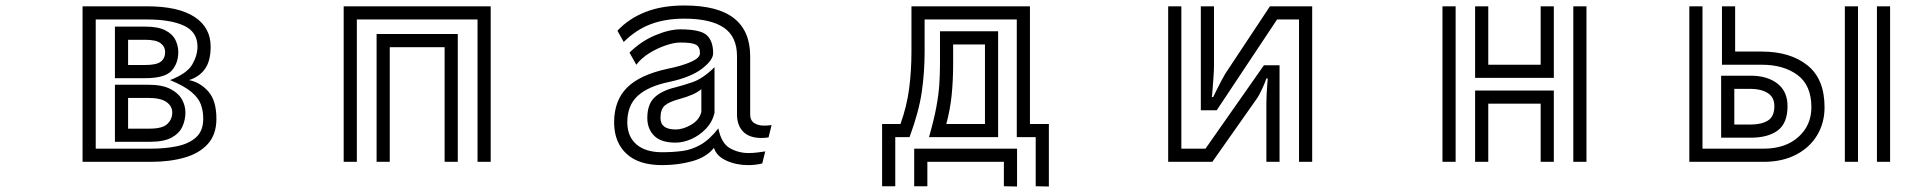

<svg xmlns="http://www.w3.org/2000/svg" viewBox="-20 -590 7040 700"><path d="M281 -567H516Q630 -567 689 -528.5Q748 -490 748 -420Q748 -368 727.5 -339Q707 -310 669 -298Q710 -290 739.5 -256.5Q769 -223 769 -157Q769 -100 738 -65.5Q707 -31 653 -15.5Q599 0 531 0H281ZM531 -48Q583 -48 626 -57Q669 -66 695 -89.5Q721 -113 721 -157Q721 -186 712 -210Q703 -234 677 -255.5Q651 -277 600 -298Q662 -322 681 -355Q700 -388 700 -420Q700 -473 651.5 -496Q603 -519 516 -519H329V-48ZM399 -493H509Q556 -493 582.5 -479.5Q609 -466 619.5 -444.5Q630 -423 630 -400Q630 -359 605.5 -332Q581 -305 509 -305H399ZM509 -353Q550 -353 566 -365Q582 -377 582 -400Q582 -420 565.5 -432.5Q549 -445 509 -445H447V-353ZM399 -281H521Q571 -281 600.5 -266Q630 -251 643 -228Q656 -205 656 -180Q656 -152 644.5 -127.5Q633 -103 605 -88Q577 -73 526 -73H399ZM526 -121Q572 -121 590 -138Q608 -155 608 -180Q608 -203 587 -218Q566 -233 521 -233H447V-121Z M1721 -519H1281V0H1233V-567H1769V0H1721ZM1601 -418H1401V0H1353V-466H1649V0H1601Z M2782 -89Q2775 -88 2768.5 -87.5Q2762 -87 2756 -87Q2712 -87 2689.5 -110Q2667 -133 2667 -173V-385Q2667 -457 2618.5 -489.5Q2570 -522 2475 -522Q2405 -522 2351.5 -501.5Q2298 -481 2254 -437L2231 -478Q2272 -522 2332.5 -546Q2393 -570 2475 -570Q2597 -570 2656 -523.5Q2715 -477 2715 -385V-173Q2715 -151 2729.5 -141.5Q2744 -132 2766 -132Q2773 -132 2779.5 -132.5Q2786 -133 2793 -134ZM2759 6Q2734 12 2708 12Q2664 12 2628 -4.5Q2592 -21 2583 -51Q2556 -17 2504.5 -2.5Q2453 12 2394 12Q2309 12 2264.5 -29Q2220 -70 2219 -141V-144Q2219 -223 2265.5 -270Q2312 -317 2413 -339Q2467 -350 2499.5 -364.5Q2532 -379 2532 -396Q2532 -420 2516.5 -427.5Q2501 -435 2460 -435Q2438 -435 2407 -424.5Q2376 -414 2347 -396Q2318 -378 2300 -354L2275 -398Q2316 -439 2368 -461Q2420 -483 2460 -483Q2534 -483 2557 -461.5Q2580 -440 2580 -396Q2580 -371 2540 -340Q2500 -309 2423 -292Q2344 -276 2305.5 -241Q2267 -206 2267 -144V-142Q2268 -91 2301 -63Q2334 -35 2394 -35Q2433 -35 2467.5 -39.5Q2502 -44 2534.5 -62.5Q2567 -81 2599 -122Q2610 -67 2641.5 -49.5Q2673 -32 2709 -32Q2725 -32 2740.5 -34Q2756 -36 2770 -38ZM2585 -178Q2577 -145 2553.5 -120.5Q2530 -96 2500.5 -83Q2471 -70 2443 -70Q2390 -70 2365 -95Q2340 -120 2340 -160Q2340 -210 2366.5 -235Q2393 -260 2444 -272Q2468 -278 2505 -290.5Q2542 -303 2585 -345ZM2537 -265Q2513 -244 2457 -229Q2420 -219 2404 -205.5Q2388 -192 2388 -160Q2388 -118 2443 -118Q2471 -118 2500.5 -135.5Q2530 -153 2537 -182Z M3756 -90H3687V-519H3351V-402Q3351 -326 3340.5 -254Q3330 -182 3296 -90H3244V89H3196V-138H3263Q3286 -202 3294.5 -266.5Q3303 -331 3303 -402V-567H3735V-138H3804V90L3756 89ZM3367 -90Q3385 -153 3393.5 -198.5Q3402 -244 3404.5 -281.5Q3407 -319 3407 -358V-476H3619V-90ZM3455 -428V-358Q3455 -296 3449.5 -242.5Q3444 -189 3430 -138H3571V-428ZM3640 0H3361V89H3313V-48H3688V90L3640 89Z M4716 -519H4636L4416 -188H4358V-567H4406V-351Q4406 -333 4404 -306.5Q4402 -280 4400.5 -259Q4399 -238 4398 -236H4403Q4404 -238 4412.5 -255.5Q4421 -273 4431.5 -293Q4442 -313 4447 -321L4610 -567H4764V0H4716ZM4597 -214Q4597 -228 4598 -248.5Q4599 -269 4600.5 -286Q4602 -303 4602 -304H4597Q4597 -303 4591.5 -289Q4586 -275 4578 -258.5Q4570 -242 4564 -233L4400 0H4239V-567H4287V-48H4375L4588 -352H4645V0H4597Z M5358 -567H5406V-354H5597V-567H5645V-306H5358ZM5716 -567H5764V0H5716ZM5239 -567H5287V0H5239ZM5597 -212H5406V0H5358V-260H5645V0H5597Z M6823 -567H6871V0H6823ZM6706 -567H6754V0H6706ZM6139 -567H6187V-48H6410Q6489 -48 6536.5 -90.5Q6584 -133 6584 -199Q6584 -279 6533.5 -316.5Q6483 -354 6403 -354H6258V-567H6306V-402H6403Q6507 -402 6569.5 -352Q6632 -302 6632 -199Q6632 -142 6605 -97Q6578 -52 6528 -26Q6478 0 6410 0H6139ZM6255 -314H6363Q6423 -314 6460 -285.5Q6497 -257 6497 -203Q6497 -141 6461.5 -114.5Q6426 -88 6363 -88H6255ZM6363 -136Q6402 -136 6425.5 -150.5Q6449 -165 6449 -203Q6449 -236 6424.5 -251Q6400 -266 6363 -266H6303V-136Z"/></svg>

Font: Train One
Style: Regular
Weight: 400
Designer: Fontworks Inc.
Foundry: Fontworks Inc.
Version: Version 1.100